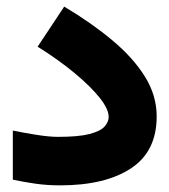

<svg xmlns="http://www.w3.org/2000/svg" viewBox="-20 -559 510 578"><path d="M18.6 -166Q48.8 -159.7 88.4 -153.3Q127.9 -147 154.8 -147Q216.3 -147 249.3 -155.5Q282.2 -164.1 294.7 -178Q307.1 -191.9 307.1 -207Q307.1 -230.5 280.3 -264.4Q253.4 -298.3 205.3 -338.4Q157.2 -378.4 93.3 -418.5L173.3 -539.1Q255.4 -490.2 318.1 -437.7Q380.9 -385.3 416.3 -328.4Q451.7 -271.5 451.7 -208.5Q451.7 -103 374 -52Q296.4 -1 161.1 -1Q121.6 -1 86.4 -6.1Q51.3 -11.2 18.6 -18.1Z"/></svg>

Font: Vazir Black WOL
Style: Black-WOL
Weight: 900
Designer: Saber Rastikerdar
Foundry: Saber Rastikerdar
Version: Version 30.0.0